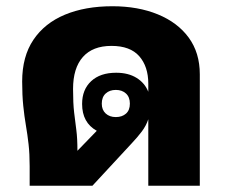

<svg xmlns="http://www.w3.org/2000/svg" viewBox="-20 -595 731 615"><path d="M75 0V-63Q75 -102 71.5 -133Q68 -164 63 -193Q58 -222 54.5 -256Q51 -290 51 -334Q51 -414 87 -467.5Q123 -521 188 -548Q253 -575 340 -575Q422 -575 485.5 -549Q549 -523 584.5 -474.5Q620 -426 620 -357V0H455V-213Q448 -192 434 -173.5Q420 -155 402 -136L276 0ZM214 -310Q214 -264 217.5 -234.5Q221 -205 224.5 -178.5Q228 -152 228 -112L290 -176Q243 -202 243 -262Q243 -308 272 -335Q301 -362 352 -362Q391 -362 417.5 -345.5Q444 -329 455 -301V-327Q455 -382 426 -415Q397 -448 337 -448Q277 -448 245.5 -412.5Q214 -377 214 -310ZM351 -220Q371 -220 383.5 -231Q396 -242 396 -263Q396 -284 383.5 -295.5Q371 -307 351 -307Q331 -307 318.5 -295.5Q306 -284 306 -263Q306 -243 318.5 -231.5Q331 -220 351 -220Z"/></svg>

Font: Noto Sans Thai Looped ExtraBold
Style: Regular
Weight: 800
Designer: Sasikarn Vongin, Ben Mitchell
Foundry: The Fontpad Ltd
Version: Version 1.001; ttfautohint (v1.8.4.7-5d5b)